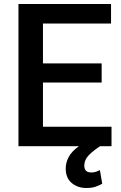

<svg xmlns="http://www.w3.org/2000/svg" viewBox="-20 -731 605 960"><path d="M537.6 -97.2V0H480.5Q446.3 22 423.8 45.2Q401.4 68.4 401.4 97.7Q401.4 112.3 409.2 121.8Q417 131.3 436.5 131.3Q451.2 131.3 461.9 127.2Q472.7 123 479.5 119.6L491.2 187.5Q479 194.8 459.7 201.9Q440.4 209 411.6 209Q368.7 209 338.6 184.1Q308.6 159.2 308.6 111.3Q308.6 82 323.7 53.7Q338.9 25.4 374.5 0H72.3V-710.9H535.2V-613.3H194.8V-414.1H488.3V-318.4H194.8V-97.2Z"/></svg>

Font: Vazirmatn FD Medium
Style: Regular
Weight: 500
Designer: Saber Rastikerdar
Foundry: Saber Rastikerdar
Version: Version 33.003